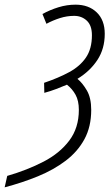

<svg xmlns="http://www.w3.org/2000/svg" viewBox="-99 -563 482 823"><path d="M-68 191Q18 166 87.5 130Q157 94 198 39.5Q239 -15 239 -92Q239 -131 225 -156.5Q211 -182 188 -200Q167 -191 142 -181.5Q117 -172 91 -165L90 -208Q152 -229 198 -254Q244 -279 269.5 -316.5Q295 -354 295 -412Q295 -454 273 -474.5Q251 -495 219 -495Q188 -495 158 -485.5Q128 -476 100 -461L83 -503Q116 -521 152 -532Q188 -543 225 -543Q281 -543 315.5 -510Q350 -477 350 -418Q350 -354 318.5 -306Q287 -258 233 -225Q255 -207 273.5 -175Q292 -143 292 -92Q292 -20 263 33.5Q234 87 182.5 126Q131 165 64 192.5Q-3 220 -79 240Z"/></svg>

Font: Noto Sans ExtraCondensed Light
Style: Italic
Weight: 300
Width: 2
Italic angle: -12°
Designer: Monotype Design Team
Foundry: Monotype Imaging Inc.
Version: Version 2.013; ttfautohint (v1.8.4.7-5d5b)